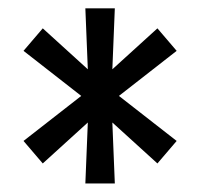

<svg xmlns="http://www.w3.org/2000/svg" viewBox="-20 -510 478 458"><path d="M263.7 -281.2 401.4 -173.8 355.5 -120.1 248 -217.8 253.9 -72.3H183.6L189.5 -217.8L82 -120.1L36.1 -173.8L173.8 -281.2L36.1 -388.7L82 -442.4L189.5 -344.7L183.6 -490.2H253.9L248 -344.7L355.5 -442.4L401.4 -388.7Z"/></svg>

Font: Sudo Var
Style: Regular
Weight: 400
Monospace: yes
Designer: Jens Kutilek
Foundry: Jens Kutilek
Version: Version 0.065;FEAKit 1.0